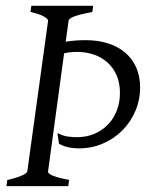

<svg xmlns="http://www.w3.org/2000/svg" viewBox="-20 -635 511 655"><path d="M294.9 -594.2Q272 -589.8 256.6 -585.9Q241.2 -582 231.9 -578.4Q222.7 -574.7 218.5 -571Q214.4 -567.4 213.9 -564L204.1 -492.7Q235.4 -498 272 -498Q315.4 -498 350.1 -486.6Q384.8 -475.1 408.7 -454.1Q432.6 -433.1 445.3 -403.3Q458 -373.5 458 -336.9Q458 -294.4 441.9 -256.6Q425.8 -218.8 397.7 -190.4Q369.6 -162.1 331.5 -145.5Q293.5 -128.9 250 -128.9Q229.5 -128.9 212.2 -132.8Q194.8 -136.7 181.2 -145L175.8 -181.2Q193.4 -171.9 210 -169.4Q226.6 -167 242.2 -167Q275.4 -167 302.5 -178.7Q329.6 -190.4 348.9 -210.7Q368.2 -231 378.7 -258.5Q389.2 -286.1 389.2 -317.9Q389.2 -351.6 377.9 -377.7Q366.7 -403.8 346.9 -421.6Q327.1 -439.5 300.3 -448.7Q273.4 -458 242.2 -458Q231 -458 220.2 -456.8Q209.5 -455.6 198.7 -453.1L144 -50.8Q143.1 -47.9 146 -44.4Q148.9 -41 157.2 -37.1Q165.5 -33.2 179.7 -29.3Q193.8 -25.4 215.8 -21L212.9 0H2L4.9 -21Q35.6 -27.8 54 -35.9Q72.3 -43.9 73.2 -50.8L144 -564Q145 -569.8 129.9 -578.6Q114.7 -587.4 84 -594.2L86.9 -615.2H297.9Z"/></svg>

Font: Gentium Plus Phon
Style: Italic
Weight: 400
Italic angle: -8°
Designer: J. Victor Gaultney, Annie Olsen, Iska Routamaa, Becca Hirsbrunner
Foundry: SIL International
Version: Version 5.000